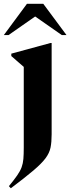

<svg xmlns="http://www.w3.org/2000/svg" viewBox="-44 -752 367 1002"><path d="M80 -403Q71.5 -410.5 54.8 -424.8Q38 -439 15 -459.5V-472L219 -527.5H225.5V-51Q225.5 -10.5 219.8 18Q214 46.5 193.5 74Q173 101.5 130 138Q87 174.5 12.5 230.5L2.5 219.5Q30 186 45.8 163.2Q61.5 140.5 68.8 120.8Q76 101 78 77.5Q80 54 80 19ZM-24 -569 96.5 -732H182L303 -569H278.5L139.5 -666L0.5 -569Z"/></svg>

Font: Newsreader 72pt SemiBold
Style: Regular
Weight: 600
Designer: Hugues Gentile
Foundry: Production Type
Version: Version 1.003; ttfautohint (v1.8.3)